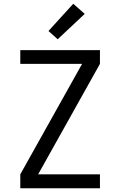

<svg xmlns="http://www.w3.org/2000/svg" viewBox="-20 -1002 640 1022"><path d="M88 0V-74L417 -662H88V-735H512V-662L183 -74H512V0ZM287 -793 238 -837 370 -982 431 -928Z"/></svg>

Font: R Plex Mono
Style: Regular
Weight: 400
Monospace: yes
Designer: Belleve Invis
Foundry: Belleve Invis
Version: Version 31.8.0